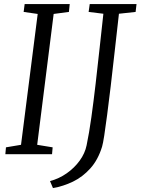

<svg xmlns="http://www.w3.org/2000/svg" viewBox="-20 -763 696 950"><path d="M6.5 0 9.5 -34 84 -46.5 166.5 -694 97 -704 102 -743H325L321 -704L245.5 -694L164 -46.5L240.5 -34L237.5 0ZM242 167.5 227.5 133Q272.5 121 310.5 94.2Q348.5 67.5 374.5 31.5Q400.5 -4.5 408.5 -44Q421 -103.5 432 -182.2Q443 -261 453.2 -349Q463.5 -437 473 -526Q482.5 -615 491.5 -695L418.5 -704L424 -743H655.5L651 -704L568.5 -695Q557.5 -597 547.2 -506.2Q537 -415.5 527.8 -336.5Q518.5 -257.5 510.2 -195.2Q502 -133 495.8 -92.2Q489.5 -51.5 485 -37Q465 28 427 70.2Q389 112.5 340.8 135.8Q292.5 159 242 167.5Z"/></svg>

Font: Merriweather 24pt Light
Style: Italic
Weight: 300
Italic angle: -7.8°
Version: Version 2.101